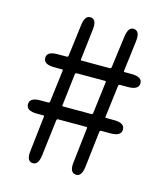

<svg xmlns="http://www.w3.org/2000/svg" viewBox="-109 -811 773 896"><g transform="rotate(15 277.5 -363.0)"><path d="M130 0Q101 -3 108 -55L127 -223Q128 -228 123 -228H92Q40 -228 40 -260Q40 -292 92 -292H129Q136 -292 137 -299L156 -453Q157 -458 152 -458H114Q62 -458 62 -490Q62 -521 114 -521H157Q164 -521 165 -528L184 -679Q190 -731 220 -727Q249 -723 242 -672L225 -526Q224 -521 229 -521H365Q372 -521 373 -528L393 -679Q399 -731 429 -727Q458 -723 451 -672L433 -526Q432 -521 437 -521H470Q522 -521 522 -490Q522 -458 470 -458H432Q425 -458 424 -451L405 -297Q404 -292 409 -292H447Q499 -292 499 -260Q499 -228 447 -228H403Q396 -228 395 -221L375 -48Q369 4 339 0Q309 -4 316 -55L335 -223Q336 -228 331 -228H195Q188 -228 187 -221L166 -48Q160 4 130 0ZM197 -297Q196 -292 201 -292H337Q344 -292 345 -299L364 -453Q365 -458 360 -458H223Q216 -458 215 -451Z"/></g></svg>

Font: Resource Han Rounded JP
Style: Regular
Weight: 400
Designer: Cyano Hao (round all glyphs); Ryoko NISHIZUKA 西塚涼子 (kana, bopomofo & ideographs); Paul D. Hunt (Latin, Greek & Cyrillic)
Foundry: Cyano Hao
Version: 0.990